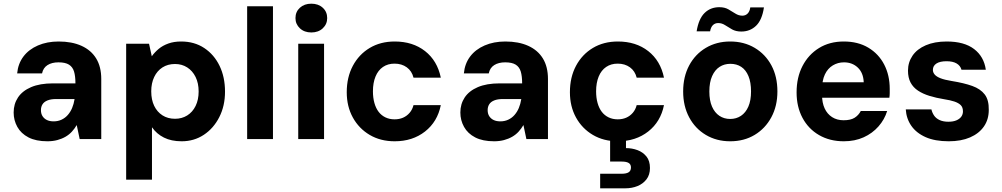

<svg xmlns="http://www.w3.org/2000/svg" viewBox="-20 -754 5431 1041"><path d="M237 12Q175 12 134.5 -9Q94 -30 74 -66Q54 -102 54 -144Q54 -190 77.5 -225.5Q101 -261 148.5 -281.5Q196 -302 268 -302H389Q389 -341 381.5 -366Q374 -391 354 -403.5Q334 -416 297 -416Q261 -416 237.5 -401Q214 -386 208 -356H73Q78 -409 107 -447.5Q136 -486 185.5 -507.5Q235 -529 298 -529Q370 -529 422 -505.5Q474 -482 501.5 -437Q529 -392 529 -326V0H412L396 -76Q385 -57 370 -40.5Q355 -24 335 -12.5Q315 -1 290.5 5.5Q266 12 237 12ZM271 -96Q294 -96 313.5 -105Q333 -114 347.5 -130.5Q362 -147 371 -168.5Q380 -190 384 -215V-217H284Q256 -217 237.5 -209.5Q219 -202 210.5 -188.5Q202 -175 202 -157Q202 -137 211 -123.5Q220 -110 235 -103Q250 -96 271 -96Z M664 220V-517H788L803 -449Q819 -471 840.5 -489Q862 -507 892.5 -518Q923 -529 962 -529Q1034 -529 1087.5 -493.5Q1141 -458 1170.5 -397Q1200 -336 1200 -257Q1200 -180 1169 -119Q1138 -58 1085 -23Q1032 12 965 12Q909 12 869 -8Q829 -28 804 -64V220ZM929 -110Q966 -110 995 -128Q1024 -146 1040.5 -179.5Q1057 -213 1057 -258Q1057 -303 1040.5 -336.5Q1024 -370 995 -388.5Q966 -407 929 -407Q890 -407 861 -388.5Q832 -370 816 -336.5Q800 -303 800 -259Q800 -213 816 -180Q832 -147 861 -128.5Q890 -110 929 -110Z M1320 0V-720H1460V0Z M1597 0V-517H1737V0ZM1668 -578Q1630 -578 1606 -600.5Q1582 -623 1582 -656Q1582 -690 1606 -712Q1630 -734 1668 -734Q1706 -734 1730 -712Q1754 -690 1754 -656Q1754 -623 1730 -600.5Q1706 -578 1668 -578Z M2120 12Q2043 12 1984.5 -22.5Q1926 -57 1893 -117Q1860 -177 1860 -254Q1860 -335 1893 -397Q1926 -459 1984.5 -494Q2043 -529 2120 -529Q2218 -529 2284.5 -477Q2351 -425 2370 -333H2222Q2213 -369 2185.5 -389Q2158 -409 2119 -409Q2083 -409 2056.5 -391Q2030 -373 2016 -339Q2002 -305 2002 -259Q2002 -224 2010 -195.5Q2018 -167 2033 -147.5Q2048 -128 2070 -117.5Q2092 -107 2119 -107Q2145 -107 2165.5 -116Q2186 -125 2201 -142.5Q2216 -160 2222 -184H2370Q2352 -94 2284.5 -41Q2217 12 2120 12Z M2659 12Q2597 12 2556.5 -9Q2516 -30 2496 -66Q2476 -102 2476 -144Q2476 -190 2499.5 -225.5Q2523 -261 2570.5 -281.5Q2618 -302 2690 -302H2811Q2811 -341 2803.5 -366Q2796 -391 2776 -403.5Q2756 -416 2719 -416Q2683 -416 2659.5 -401Q2636 -386 2630 -356H2495Q2500 -409 2529 -447.5Q2558 -486 2607.5 -507.5Q2657 -529 2720 -529Q2792 -529 2844 -505.5Q2896 -482 2923.5 -437Q2951 -392 2951 -326V0H2834L2818 -76Q2807 -57 2792 -40.5Q2777 -24 2757 -12.5Q2737 -1 2712.5 5.5Q2688 12 2659 12ZM2693 -96Q2716 -96 2735.5 -105Q2755 -114 2769.5 -130.5Q2784 -147 2793 -168.5Q2802 -190 2806 -215V-217H2706Q2678 -217 2659.5 -209.5Q2641 -202 2632.5 -188.5Q2624 -175 2624 -157Q2624 -137 2633 -123.5Q2642 -110 2657 -103Q2672 -96 2693 -96Z M3330 12Q3253 12 3194.5 -22.5Q3136 -57 3103 -117Q3070 -177 3070 -254Q3070 -335 3103 -397Q3136 -459 3194.5 -494Q3253 -529 3330 -529Q3428 -529 3494.5 -477Q3561 -425 3580 -333H3432Q3423 -369 3395.5 -389Q3368 -409 3329 -409Q3293 -409 3266.5 -391Q3240 -373 3226 -339Q3212 -305 3212 -259Q3212 -224 3220 -195.5Q3228 -167 3243 -147.5Q3258 -128 3280 -117.5Q3302 -107 3329 -107Q3355 -107 3375.5 -116Q3396 -125 3411 -142.5Q3426 -160 3432 -184H3580Q3562 -94 3494.5 -41Q3427 12 3330 12ZM3234 267V188H3351Q3376 188 3388.5 180Q3401 172 3401 154Q3401 137 3388.5 129.5Q3376 122 3351 122H3288V-4H3374V49Q3407 49 3436.5 60Q3466 71 3485 94.5Q3504 118 3504 157Q3504 194 3485 218.5Q3466 243 3436 255Q3406 267 3371 267Z M3939 12Q3865 12 3807 -22.5Q3749 -57 3716.5 -118Q3684 -179 3684 -258Q3684 -338 3716.5 -399Q3749 -460 3807 -494.5Q3865 -529 3939 -529Q4014 -529 4072 -494.5Q4130 -460 4162.5 -399.5Q4195 -339 4195 -258Q4195 -179 4162 -118Q4129 -57 4071.5 -22.5Q4014 12 3939 12ZM3939 -109Q3972 -109 3997.5 -126Q4023 -143 4037.5 -176Q4052 -209 4052 -258Q4052 -308 4038 -341.5Q4024 -375 3999 -391.5Q3974 -408 3940 -408Q3907 -408 3881.5 -391.5Q3856 -375 3841 -341.5Q3826 -308 3826 -258Q3826 -209 3840.5 -176Q3855 -143 3880.5 -126Q3906 -109 3939 -109ZM3999 -583Q3970 -583 3949.5 -594.5Q3929 -606 3911.5 -617.5Q3894 -629 3874 -629Q3857 -629 3845.5 -618Q3834 -607 3830 -584H3757Q3768 -652 3800 -683.5Q3832 -715 3880 -715Q3909 -715 3929 -703.5Q3949 -692 3967 -680.5Q3985 -669 4005 -669Q4022 -669 4033.5 -680.5Q4045 -692 4048 -714H4122Q4112 -646 4079.5 -614.5Q4047 -583 3999 -583Z M4555 12Q4479 12 4421 -21.5Q4363 -55 4331 -115Q4299 -175 4299 -253Q4299 -334 4331 -396Q4363 -458 4420.5 -493.5Q4478 -529 4555 -529Q4632 -529 4688 -495.5Q4744 -462 4774 -404Q4804 -346 4804 -272Q4804 -262 4804 -249.5Q4804 -237 4802 -224H4398V-308H4663Q4661 -359 4631 -387.5Q4601 -416 4556 -416Q4523 -416 4495.5 -399.5Q4468 -383 4452.5 -350.5Q4437 -318 4437 -268V-239Q4437 -197 4451 -166.5Q4465 -136 4491.5 -119Q4518 -102 4554 -102Q4592 -102 4613.5 -115.5Q4635 -129 4647 -152H4790Q4776 -106 4743 -68.5Q4710 -31 4662.5 -9.5Q4615 12 4555 12Z M5124 12Q5049 12 4998.5 -10.5Q4948 -33 4921 -72Q4894 -111 4891 -161H5030Q5034 -143 5044.5 -127.5Q5055 -112 5074.5 -103Q5094 -94 5122 -94Q5148 -94 5165.5 -101.5Q5183 -109 5192 -121.5Q5201 -134 5201 -150Q5201 -172 5189 -184Q5177 -196 5154.5 -203.5Q5132 -211 5099 -216Q5056 -223 5020 -234Q4984 -245 4957.5 -262.5Q4931 -280 4917 -306.5Q4903 -333 4903 -371Q4903 -416 4927.5 -452Q4952 -488 4999.5 -508.5Q5047 -529 5113 -529Q5208 -529 5261.5 -488Q5315 -447 5325 -376H5193Q5187 -398 5166.5 -410Q5146 -422 5112 -422Q5076 -422 5057 -409.5Q5038 -397 5038 -375Q5038 -361 5048 -349.5Q5058 -338 5080 -329.5Q5102 -321 5139 -315Q5207 -304 5251.5 -288Q5296 -272 5319 -242Q5342 -212 5341 -158Q5341 -106 5314.5 -68Q5288 -30 5239.5 -9Q5191 12 5124 12Z"/></svg>

Font: DM Sans 11pt ExtraBold
Style: Regular
Weight: 800
Version: Version 4.004;gftools[0.9.30]